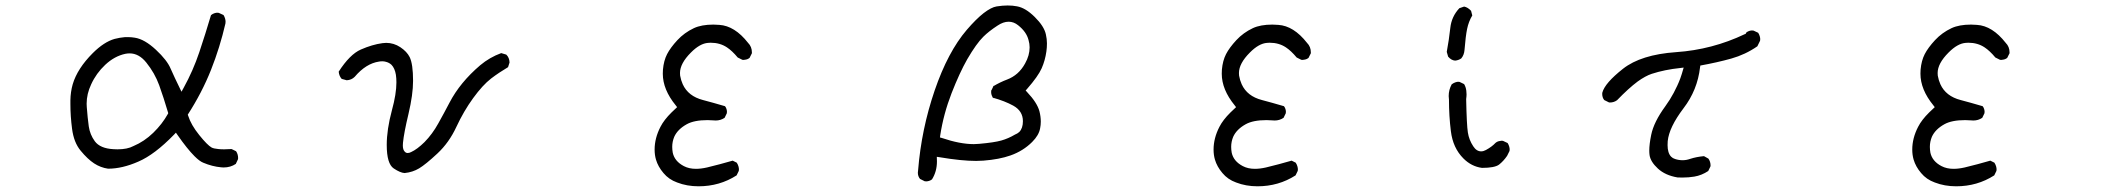

<svg xmlns="http://www.w3.org/2000/svg" viewBox="-20 -608 7540 687"><path d="M462.4 -473.1Q450.2 -475.1 441.2 -475.1Q432.1 -475.1 426.8 -475.1Q408.7 -473.6 390.1 -468.8Q352.1 -458 312 -418Q256.8 -362.8 240.2 -306.6Q232.4 -279.3 231.9 -249Q231.9 -242.7 231.9 -236.3Q231.9 -192.4 237.8 -147.5Q244.1 -98.1 268.6 -68.8Q293.5 -38.6 316.7 -23.4Q339.8 -8.3 366.7 -4.4Q417.5 -4.4 475.1 -29.8Q533.2 -54.7 602.5 -126L609.4 -133.3L615.2 -125Q649.9 -75.2 675.8 -49.3Q693.8 -31.2 707 -25.9Q739.3 -12.2 771.5 -9.3Q776.4 -8.8 780.3 -8.8Q804.7 -8.8 823.7 -21.5L831.5 -38.1Q832 -40 832 -42Q832 -56.2 824.7 -66.9L808.6 -74.7Q793.9 -73.7 782 -73.7Q770 -73.7 761.2 -74.7Q744.6 -76.2 737.3 -80.1Q722.2 -88.4 692.9 -124.8Q663.6 -161.1 653.3 -193.8L651.9 -197.8Q702.6 -276.4 734.9 -357.7Q767.1 -439 786.6 -523.9Q787.1 -526.4 787.1 -530.8Q787.1 -535.2 785.4 -541.5Q783.7 -547.9 779.8 -554.2L762.7 -562Q760.7 -562.5 756.8 -562.5Q752.9 -562.5 746.8 -560.5Q740.7 -558.6 734.9 -553.7Q715.3 -487.3 693.1 -421.1Q670.9 -355 637.2 -293.9L629.4 -279.8L622.6 -293.9Q605 -329.6 590.8 -361.8Q578.1 -392.6 537.6 -430.2Q497.1 -467.8 462.4 -473.1ZM457.5 -85.4H458Q458 -85.4 457.5 -85.4ZM400.4 -73.7Q393.6 -73.7 386.2 -74.2Q338.4 -76.7 319.3 -102.5Q301.8 -126.5 297.6 -156Q293.5 -185.5 290.5 -225.1Q290 -231 290 -236.8Q290 -272 306.2 -306.2Q324.2 -345.7 356.4 -376Q389.6 -407.2 428.7 -415.5Q436.5 -417 443.8 -417Q477.1 -417 503.4 -384.3Q533.7 -346.7 549.6 -303Q565.4 -259.3 582 -203.1L580.6 -200.2Q560.5 -164.1 528.3 -132.8Q496.1 -101.6 457.5 -85.4Q436 -73.7 400.4 -73.7Z M1336.4 -387.7Q1341.8 -388.7 1348.1 -388.7Q1354.5 -388.7 1361.3 -386.7Q1372.6 -383.8 1380.9 -376Q1392.6 -363.8 1396.5 -340.8Q1398.4 -328.1 1398.4 -313.5Q1398.4 -272 1382.3 -213.4Q1363.8 -144.5 1363.8 -89.4Q1363.8 -22 1388.7 -5.4Q1412.1 10.3 1427.7 11.2Q1456.5 8.3 1479.7 -5.6Q1502.9 -19.5 1544.9 -58.6Q1586.9 -97.7 1613 -154.1Q1639.2 -210.4 1672.9 -256.8Q1707 -303.7 1737.3 -327.1Q1765.6 -348.6 1797.9 -367.7L1803.2 -384.3Q1802.7 -401.9 1791.5 -412.6L1773.4 -418Q1731.9 -402.8 1698.2 -374.5Q1626 -313 1588.4 -240.7Q1568.8 -203.1 1548.3 -166.5Q1527.3 -128.4 1499 -99.6Q1472.7 -73.7 1451.2 -64Q1444.8 -60.5 1438.7 -60.5Q1432.6 -60.5 1428.2 -65.4Q1421.4 -72.3 1421.4 -87.4Q1421.4 -91.8 1421.9 -97.2Q1425.3 -132.3 1441.7 -200.9Q1458 -269.5 1458 -318.8Q1458 -378.9 1445.8 -403.8Q1436 -423.3 1412.6 -439Q1389.2 -454.6 1361.8 -454.6Q1355.5 -454.6 1348.6 -453.6Q1312 -448.7 1271 -430.7Q1231.9 -413.6 1191.9 -351.6Q1193.4 -335.9 1202.6 -325.7L1220.7 -320.8Q1237.8 -321.8 1249 -333Q1289.6 -380.9 1336.4 -387.7Z M2670.4 -420.4Q2670.4 -440.9 2656.7 -454.6Q2608.9 -515.6 2553.7 -519Q2542.5 -520 2532.7 -520Q2490.2 -520 2462.9 -507.3Q2428.7 -491.2 2403.8 -464.4Q2378.9 -437.5 2366.9 -414.3Q2355 -391.1 2352.1 -358.9Q2351.6 -352.1 2351.6 -344.2Q2351.6 -287.6 2397.9 -231L2402.8 -224.6Q2389.6 -212.4 2382.8 -205.6Q2356 -179.2 2343.3 -154.3Q2322.3 -113.8 2322.3 -72.8Q2322.3 -53.7 2327.1 -37.1Q2334.5 -11.7 2354 11.2Q2373 34.2 2402.8 44.9Q2438 58.6 2479.5 58.6Q2554.7 58.6 2615.7 19.5L2623.5 3.4Q2624 1.5 2624 -2.4Q2624 -6.3 2622.3 -12.7Q2620.6 -19 2616.2 -25.9L2601.6 -33.2Q2556.2 -20 2509.8 -8.8Q2488.3 -3.9 2470.2 -3.9Q2445.3 -3.9 2426.8 -13.7Q2394 -30.8 2387.2 -61.5Q2385.3 -72.3 2385.3 -82.5Q2385.3 -101.1 2392.6 -118.7Q2404.8 -145.5 2437.5 -163.6Q2463.9 -178.2 2511.7 -178.2Q2522.5 -178.2 2534.7 -177.2Q2537.6 -176.8 2540.5 -176.8Q2558.6 -176.8 2572.8 -186.5L2580.6 -202.6Q2581.1 -204.6 2581.1 -208.3Q2581.1 -211.9 2579.6 -217.5Q2578.1 -223.1 2574.2 -228Q2529.3 -241.2 2495.6 -250Q2442.4 -263.7 2422.9 -306.6Q2416.5 -320.8 2413.6 -337.4Q2413.1 -342.3 2413.1 -346.7Q2413.1 -380.9 2452.1 -419.9Q2484.4 -452.6 2513.7 -454.6Q2518.6 -455.1 2522.9 -455.1Q2556.2 -455.1 2581.1 -438.5Q2599.6 -426.3 2619.6 -402.3L2636.2 -394Q2638.2 -393.6 2640.6 -393.6Q2643.1 -393.6 2647 -394.5Q2655.3 -395.5 2662.1 -400.9L2670.4 -417.5Q2670.4 -418.9 2670.4 -420.4Z M3288.6 40.5Q3290.5 41 3294.4 41Q3298.3 41 3304.2 39.3Q3310.1 37.6 3314.9 33.7Q3332.5 5.4 3332.5 -30.3Q3332.5 -33.2 3332 -46.9L3342.3 -45.4Q3420.4 -32.2 3472.7 -32.2Q3486.3 -32.2 3498.5 -33.2Q3555.7 -37.6 3595.7 -51.8Q3641.1 -67.9 3673.3 -100.1Q3697.3 -124 3701.7 -148.9Q3704.1 -160.6 3704.1 -172.9Q3704.1 -190.9 3699.2 -210Q3690.9 -240.7 3655.3 -278.3L3649.9 -284.2L3654.8 -289.6Q3694.8 -335.4 3707.3 -363.8Q3719.7 -392.1 3724.1 -423.8Q3726.1 -437.5 3726.1 -452.9Q3726.1 -468.3 3722.2 -485.4Q3715.8 -514.2 3682.6 -547.1Q3649.4 -580.1 3618.7 -585.4Q3603.5 -588.4 3585.4 -588.4Q3567.4 -588.4 3545.9 -585Q3526.9 -582 3499.5 -561Q3472.7 -540 3439.5 -501.5Q3371.6 -422.4 3324.2 -283.9Q3276.9 -145.5 3265.1 1Q3264.2 5.9 3264.2 9.8Q3264.2 22.9 3272 32.2ZM3640.1 -174.3Q3640.1 -148.9 3627 -135.7Q3620.6 -129.9 3611.8 -126.5Q3587.9 -112.3 3562.7 -105.2Q3537.6 -98.1 3483.4 -93.3Q3474.1 -92.3 3464.4 -92.3Q3415 -92.3 3350.1 -114.3L3343.3 -116.2L3344.2 -123.5Q3356 -200.2 3384.8 -274.4Q3413.6 -348.1 3440.9 -396Q3473.6 -452.1 3498.5 -476.6Q3518.1 -496.1 3548.8 -516.1Q3569.8 -530.3 3588.9 -530.3Q3607.4 -530.3 3623 -517.6Q3652.8 -494.1 3660.2 -464.8Q3664.1 -451.7 3664.1 -438.5Q3664.1 -409.7 3647.9 -380.9Q3625 -338.9 3583 -323.2Q3558.6 -314 3534.7 -299.8L3526.9 -283.7Q3526.4 -281.7 3526.4 -279.3Q3526.4 -267.1 3533.2 -258.3Q3575.2 -246.6 3605.5 -230Q3640.1 -210.9 3640.1 -174.3ZM3533.2 -258.3Q3533.7 -257.3 3534.7 -256.3L3530.3 -258.8Q3531.7 -258.8 3533.2 -258.3ZM3526.9 -283.7 3525.9 -282.2 3526.9 -285.2Q3526.9 -284.7 3526.9 -283.7ZM3534.7 -299.8Q3533.7 -299.3 3532.7 -298.8L3535.6 -301.8ZM3611.8 -126.5H3612.8Q3612.3 -126.5 3611.8 -126.5Z M4670.4 -420.4Q4670.4 -440.9 4656.7 -454.6Q4608.9 -515.6 4553.7 -519Q4542.5 -520 4532.7 -520Q4490.2 -520 4462.9 -507.3Q4428.7 -491.2 4403.8 -464.4Q4378.9 -437.5 4366.9 -414.3Q4355 -391.1 4352.1 -358.9Q4351.6 -352.1 4351.6 -344.2Q4351.6 -287.6 4397.9 -231L4402.8 -224.6Q4389.6 -212.4 4382.8 -205.6Q4356 -179.2 4343.3 -154.3Q4322.3 -113.8 4322.3 -72.8Q4322.3 -53.7 4327.1 -37.1Q4334.5 -11.7 4354 11.2Q4373 34.2 4402.8 44.9Q4438 58.6 4479.5 58.6Q4554.7 58.6 4615.7 19.5L4623.5 3.4Q4624 1.5 4624 -2.4Q4624 -6.3 4622.3 -12.7Q4620.6 -19 4616.2 -25.9L4601.6 -33.2Q4556.2 -20 4509.8 -8.8Q4488.3 -3.9 4470.2 -3.9Q4445.3 -3.9 4426.8 -13.7Q4394 -30.8 4387.2 -61.5Q4385.3 -72.3 4385.3 -82.5Q4385.3 -101.1 4392.6 -118.7Q4404.8 -145.5 4437.5 -163.6Q4463.9 -178.2 4511.7 -178.2Q4522.5 -178.2 4534.7 -177.2Q4537.6 -176.8 4540.5 -176.8Q4558.6 -176.8 4572.8 -186.5L4580.6 -202.6Q4581.1 -204.6 4581.1 -208.3Q4581.1 -211.9 4579.6 -217.5Q4578.1 -223.1 4574.2 -228Q4529.3 -241.2 4495.6 -250Q4442.4 -263.7 4422.9 -306.6Q4416.5 -320.8 4413.6 -337.4Q4413.1 -342.3 4413.1 -346.7Q4413.1 -380.9 4452.1 -419.9Q4484.4 -452.6 4513.7 -454.6Q4518.6 -455.1 4522.9 -455.1Q4556.2 -455.1 4581.1 -438.5Q4599.6 -426.3 4619.6 -402.3L4636.2 -394Q4638.2 -393.6 4640.6 -393.6Q4643.1 -393.6 4647 -394.5Q4655.3 -395.5 4662.1 -400.9L4670.4 -417.5Q4670.4 -418.9 4670.4 -420.4Z M5186.5 -391.1Q5198.2 -392.1 5208.5 -398.9Q5218.8 -411.1 5220.2 -429.2Q5224.1 -478.5 5229.5 -504.6Q5234.9 -530.8 5248 -552.7L5243.7 -569.3Q5231.9 -582 5218.8 -584.5L5201.7 -578.6Q5173.8 -548.8 5169.4 -508.3Q5164.6 -464.8 5156.7 -422.4L5161.6 -405.3Q5172.9 -392.1 5186.5 -391.1ZM5163.6 -264.2Q5163.6 -258.3 5164.6 -251.5V-251Q5164.6 -192.9 5171.4 -138.7Q5178.7 -78.6 5216.3 -41Q5245.1 -12.2 5282.7 -7.3Q5328.1 -7.3 5343.8 -19Q5359.9 -31.7 5372.6 -50.3L5381.3 -67.9Q5381.8 -69.8 5381.8 -73.7Q5381.8 -77.6 5380.1 -83.7Q5378.4 -89.8 5374.5 -96.2L5357.9 -104Q5356 -104.5 5353.3 -104.5Q5350.6 -104.5 5346.7 -103.5Q5337.9 -102.5 5331.1 -96.7Q5318.4 -83 5296.9 -71.3Q5288.1 -66.4 5279.8 -66.4Q5263.2 -66.4 5251.5 -84.5Q5236.3 -107.4 5232.2 -134Q5228 -160.6 5226.1 -253.4Q5227.5 -263.2 5227.5 -270.3Q5227.5 -277.3 5226.6 -283.7Q5225.1 -296.4 5218.8 -307.1L5202.6 -314.9Q5201.2 -315.4 5197.3 -315.4Q5193.4 -315.4 5187 -313.2Q5180.7 -311 5174.3 -306.2Q5163.6 -286.6 5163.6 -264.2Z M5881.3 -69.3Q5881.3 -60.5 5882.3 -53.2Q5885.7 -29.3 5912.1 -4.9Q5938.5 19.5 5982.4 26.9Q5991.2 27.3 6000 27.3Q6022.5 27.3 6042.5 23.9Q6068.8 19.5 6092.3 3.9L6100.1 -12.2Q6100.6 -14.2 6100.6 -15.6Q6100.6 -29.8 6092.8 -40.5L6077.1 -49.3Q6050.3 -46.9 6027.8 -39.6Q6014.2 -34.7 6000.5 -34.7Q5986.8 -34.7 5973.6 -39.1Q5965.3 -41.5 5959.5 -47.4Q5946.8 -60.5 5946.8 -88.9Q5946.8 -95.7 5947.3 -103Q5952.1 -152.3 6003.9 -220.7Q6053.7 -285.6 6063 -367.2L6064 -373.5Q6124 -384.3 6174.6 -398.4Q6225.1 -412.6 6268.1 -442.4L6277.8 -462.4Q6278.3 -464.4 6278.3 -468.3Q6278.3 -472.2 6276.6 -478.3Q6274.9 -484.4 6271 -490.7L6254.4 -498.5Q6252.4 -499 6248.5 -499Q6244.6 -499 6239 -497.3Q6233.4 -495.6 6228.5 -491.7L6226.1 -486.8L6223.1 -485.8Q6106.4 -430.2 5977.1 -421.4Q5851.6 -412.6 5787.1 -361.8Q5722.7 -311 5713.4 -276.9Q5712.9 -274.4 5712.9 -272.5Q5712.9 -258.8 5720.2 -250L5736.8 -241.7Q5738.8 -241.2 5740.2 -241.2Q5754.9 -241.2 5766.1 -249.5Q5807.1 -292 5839.8 -316.4Q5867.7 -336.4 5890.1 -343.8Q5936.5 -358.9 5992.2 -364.7L6004.4 -366.2Q5997.1 -340.3 5992.2 -327.1Q5987.3 -314 5981.4 -301.3Q5975.6 -288.6 5968.8 -275.9Q5955.6 -251 5938.5 -227.5Q5897.5 -171.4 5888.2 -125.5Q5881.3 -91.8 5881.3 -69.3Z M7170.4 -420.4Q7170.4 -440.9 7156.7 -454.6Q7108.9 -515.6 7053.7 -519Q7042.5 -520 7032.7 -520Q6990.2 -520 6962.9 -507.3Q6928.7 -491.2 6903.8 -464.4Q6878.9 -437.5 6866.9 -414.3Q6855 -391.1 6852.1 -358.9Q6851.6 -352.1 6851.6 -344.2Q6851.6 -287.6 6897.9 -231L6902.8 -224.6Q6889.6 -212.4 6882.8 -205.6Q6856 -179.2 6843.3 -154.3Q6822.3 -113.8 6822.3 -72.8Q6822.3 -53.7 6827.1 -37.1Q6834.5 -11.7 6854 11.2Q6873 34.2 6902.8 44.9Q6938 58.6 6979.5 58.6Q7054.7 58.6 7115.7 19.5L7123.5 3.4Q7124 1.5 7124 -2.4Q7124 -6.3 7122.3 -12.7Q7120.6 -19 7116.2 -25.9L7101.6 -33.2Q7056.2 -20 7009.8 -8.8Q6988.3 -3.9 6970.2 -3.9Q6945.3 -3.9 6926.8 -13.7Q6894 -30.8 6887.2 -61.5Q6885.3 -72.3 6885.3 -82.5Q6885.3 -101.1 6892.6 -118.7Q6904.8 -145.5 6937.5 -163.6Q6963.9 -178.2 7011.7 -178.2Q7022.5 -178.2 7034.7 -177.2Q7037.6 -176.8 7040.5 -176.8Q7058.6 -176.8 7072.8 -186.5L7080.6 -202.6Q7081.1 -204.6 7081.1 -208.3Q7081.1 -211.9 7079.6 -217.5Q7078.1 -223.1 7074.2 -228Q7029.3 -241.2 6995.6 -250Q6942.4 -263.7 6922.9 -306.6Q6916.5 -320.8 6913.6 -337.4Q6913.1 -342.3 6913.1 -346.7Q6913.1 -380.9 6952.1 -419.9Q6984.4 -452.6 7013.7 -454.6Q7018.6 -455.1 7022.9 -455.1Q7056.2 -455.1 7081.1 -438.5Q7099.6 -426.3 7119.6 -402.3L7136.2 -394Q7138.2 -393.6 7140.6 -393.6Q7143.1 -393.6 7147 -394.5Q7155.3 -395.5 7162.1 -400.9L7170.4 -417.5Q7170.4 -418.9 7170.4 -420.4Z"/></svg>

Font: NaikaiFont
Style: Light
Weight: 300
Version: Version 1.89